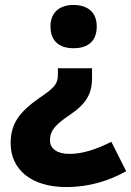

<svg xmlns="http://www.w3.org/2000/svg" viewBox="-20 -639 530 776"><path d="M371 -532C371 -594 329 -619 277 -619C227 -619 184 -594 184 -532C184 -467 227 -444 277 -444C329 -444 371 -467 371 -532ZM352 -324V-363H214V-336C214 -299 198 -283 139 -243C59 -187 23 -140 23 -60C23 45 105 117 248 117C343 117 421 91 490 53L430 -66C369 -35 313 -17 261 -17C212 -17 182 -37 182 -72C182 -108 198 -131 261 -174C330 -220 352 -261 352 -324Z"/></svg>

Font: Noto Sans Malayalam UI ExtraBold
Style: Regular
Weight: 800
Designer: Jelle Bosma - Monotype Design Team
Foundry: Monotype Imaging Inc.
Version: Version 2.104